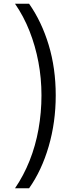

<svg xmlns="http://www.w3.org/2000/svg" viewBox="-20 -852 395 1037"><path d="M61 165Q108 96 140 15.5Q172 -65 188 -154.5Q204 -244 204 -337Q204 -429 187.5 -516.5Q171 -604 139.5 -684Q108 -764 61 -832H137Q205 -735 243 -609Q281 -483 281 -337Q281 -192 243 -61.5Q205 69 137 165H61Z"/></svg>

Font: odia115
Style: Regular
Weight: 400
Designer: Amélie Bonet and Sol Matas
Foundry: Google LLC
Version: Version 2.003